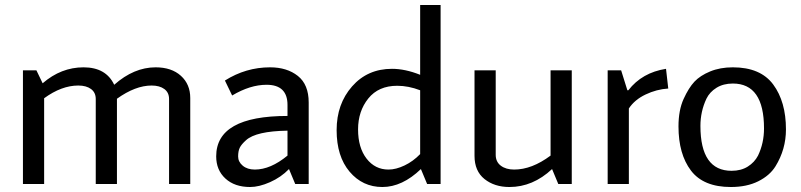

<svg xmlns="http://www.w3.org/2000/svg" viewBox="-20 -738 3213 770"><path d="M151 -404Q225 -468 315 -468Q405 -468 438 -398Q517 -468 604 -468Q668 -468 705.5 -434Q743 -400 743 -345V0H658V-341Q658 -367 639 -381Q620 -395 588 -395Q523 -395 449 -342V0H364V-341Q364 -367 345 -381Q326 -395 294 -395Q227 -395 157 -344V0H72V-456H126Z M1133 -273V-317Q1133 -398 1049 -398Q983 -398 911 -355L882 -415Q966 -468 1063 -468Q1131 -468 1174.5 -433.5Q1218 -399 1218 -327V0H1164L1139 -60Q1107 -27 1063 -7.5Q1019 12 983 12Q921 12 884 -22Q847 -56 847 -111Q847 -273 1133 -273ZM1002 -58Q1065 -58 1133 -114V-214Q1007 -212 967 -176Q948 -159 941.5 -145.5Q935 -132 935 -110.5Q935 -89 953.5 -73.5Q972 -58 1002 -58Z M1665 -718H1747V0H1693L1668 -60Q1593 12 1513.5 12Q1434 12 1382 -49.5Q1330 -111 1330 -216Q1330 -321 1392 -391.5Q1454 -462 1552 -462Q1605 -462 1665 -438ZM1573 -394Q1498 -394 1457 -343Q1416 -292 1416 -219Q1416 -146 1450 -102Q1484 -58 1538 -58Q1568 -58 1602.5 -74.5Q1637 -91 1665 -120V-376Q1618 -394 1573 -394Z M1968 -456V-117Q1968 -89 1988.5 -73.5Q2009 -58 2042 -58Q2113 -58 2188 -114V-456H2273V0H2219L2194 -60Q2117 12 2023 12Q1963 12 1923 -20Q1883 -52 1883 -113V-456Z M2417 -456H2471L2496 -376H2500Q2555 -447 2651 -462L2660 -383Q2613 -380 2569 -359Q2525 -338 2502 -303V0H2417Z M2919 -403Q2881 -403 2853.5 -386Q2826 -369 2813 -342Q2789 -291 2789 -233Q2789 -53 2914 -53Q2952 -53 2979 -70Q3006 -87 3020 -114Q3044 -164 3044 -223Q3044 -403 2919 -403ZM2919 -468Q3030 -468 3081 -399Q3132 -330 3132 -219Q3132 -139 3090 -71Q3067 -34 3021 -11Q2975 12 2911 12Q2801 12 2751 -54Q2701 -120 2701 -231Q2701 -296 2721.5 -341Q2742 -386 2765 -410.5Q2788 -435 2828 -451.5Q2868 -468 2919 -468Z"/></svg>

Font: Average Sans
Style: Regular
Weight: 400
Designer: Eduardo Rodriguez Tunni
Foundry: Eduardo Rodriguez Tunni
Version: Version 1.002